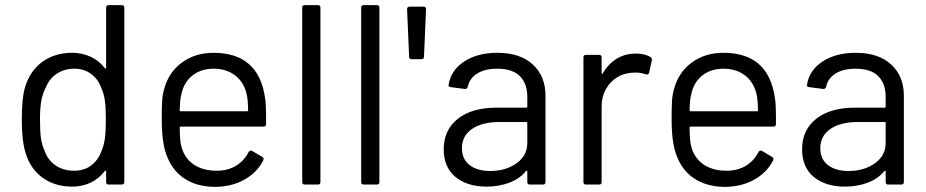

<svg xmlns="http://www.w3.org/2000/svg" viewBox="-20 -720 3614 749"><path d="M79 -126Q65 -173 65 -253Q65 -337 77 -377Q95 -441 143.5 -477.5Q192 -514 262 -514Q301 -514 334 -498.5Q367 -483 389 -454Q391 -452 392.5 -452.5Q394 -453 394 -455V-690Q394 -700 404 -700H455Q465 -700 465 -690V-10Q465 0 455 0H404Q394 0 394 -10V-52Q394 -54 392.5 -54.5Q391 -55 389 -53Q367 -24 334.5 -8Q302 8 262 8Q193 8 145 -27.5Q97 -63 79 -126ZM154 -132Q166 -96 196.5 -75Q227 -54 269 -54Q308 -54 335.5 -74.5Q363 -95 376 -131Q385 -152 389 -179Q393 -206 393 -253Q393 -301 389 -328.5Q385 -356 375 -377Q363 -411 335.5 -431.5Q308 -452 270 -452Q231 -452 201.5 -432.5Q172 -413 159 -379Q147 -357 141.5 -329Q136 -301 136 -253Q136 -206 140 -179.5Q144 -153 154 -132Z M629 -117Q611 -165 611 -255Q611 -301 612.5 -326Q614 -351 620 -371Q637 -437 689 -475.5Q741 -514 813 -514Q989 -514 1014 -338Q1018 -313 1018 -268V-236Q1018 -226 1008 -226H685Q681 -226 681 -222Q682 -168 687 -151Q698 -105 734 -79.5Q770 -54 826 -54Q868 -54 900 -73Q932 -92 950 -127Q956 -136 964 -131L1003 -108Q1011 -103 1007 -94Q982 -46 932 -18.5Q882 9 817 9Q746 8 698 -24.5Q650 -57 629 -117ZM685 -286H944Q948 -286 948 -290Q947 -334 942 -354Q931 -400 897 -426Q863 -452 813 -452Q765 -452 732 -426.5Q699 -401 689 -358Q682 -335 681 -290Q681 -286 685 -286Z M1159 -10V-690Q1159 -700 1169 -700H1220Q1230 -700 1230 -690V-10Q1230 0 1220 0H1169Q1159 0 1159 -10Z M1389 -10V-690Q1389 -700 1399 -700H1450Q1460 -700 1460 -690V-10Q1460 0 1450 0H1399Q1389 0 1389 -10Z M1576 -499 1568 -684Q1568 -694 1578 -694H1632Q1642 -694 1642 -684L1634 -499Q1634 -489 1624 -489H1586Q1576 -489 1576 -499Z M1711 -138Q1711 -213 1766 -256.5Q1821 -300 1917 -300H2033Q2037 -300 2037 -304V-342Q2037 -394 2008 -423Q1979 -452 1920 -452Q1872 -452 1842 -433.5Q1812 -415 1805 -382Q1802 -372 1793 -373L1739 -380Q1728 -382 1730 -388Q1738 -445 1790 -479.5Q1842 -514 1920 -514Q2009 -514 2058.5 -468.5Q2108 -423 2108 -346V-10Q2108 0 2098 0H2047Q2037 0 2037 -10V-51Q2037 -53 2035.5 -54Q2034 -55 2032 -53Q2008 -23 1967.5 -7.5Q1927 8 1878 8Q1803 8 1757 -29.5Q1711 -67 1711 -138ZM1892 -53Q1953 -53 1995 -83Q2037 -113 2037 -162V-240Q2037 -244 2033 -244H1928Q1861 -244 1821.5 -217Q1782 -190 1782 -142Q1782 -99 1812 -76Q1842 -53 1892 -53Z M2256 -10V-496Q2256 -506 2266 -506H2317Q2327 -506 2327 -496V-435Q2327 -432 2328.5 -431.5Q2330 -431 2331 -433Q2352 -470 2385 -490.5Q2418 -511 2460 -511Q2494 -511 2517 -498Q2524 -494 2523 -485L2512 -436Q2509 -427 2499 -430Q2480 -437 2460 -437Q2419 -437 2390 -420Q2361 -403 2344 -373Q2327 -343 2327 -305V-10Q2327 0 2317 0H2266Q2256 0 2256 -10Z M2618 -117Q2600 -165 2600 -255Q2600 -301 2601.5 -326Q2603 -351 2609 -371Q2626 -437 2678 -475.5Q2730 -514 2802 -514Q2978 -514 3003 -338Q3007 -313 3007 -268V-236Q3007 -226 2997 -226H2674Q2670 -226 2670 -222Q2671 -168 2676 -151Q2687 -105 2723 -79.5Q2759 -54 2815 -54Q2857 -54 2889 -73Q2921 -92 2939 -127Q2945 -136 2953 -131L2992 -108Q3000 -103 2996 -94Q2971 -46 2921 -18.5Q2871 9 2806 9Q2735 8 2687 -24.5Q2639 -57 2618 -117ZM2674 -286H2933Q2937 -286 2937 -290Q2936 -334 2931 -354Q2920 -400 2886 -426Q2852 -452 2802 -452Q2754 -452 2721 -426.5Q2688 -401 2678 -358Q2671 -335 2670 -290Q2670 -286 2674 -286Z M3109 -138Q3109 -213 3164 -256.5Q3219 -300 3315 -300H3431Q3435 -300 3435 -304V-342Q3435 -394 3406 -423Q3377 -452 3318 -452Q3270 -452 3240 -433.5Q3210 -415 3203 -382Q3200 -372 3191 -373L3137 -380Q3126 -382 3128 -388Q3136 -445 3188 -479.5Q3240 -514 3318 -514Q3407 -514 3456.5 -468.5Q3506 -423 3506 -346V-10Q3506 0 3496 0H3445Q3435 0 3435 -10V-51Q3435 -53 3433.5 -54Q3432 -55 3430 -53Q3406 -23 3365.5 -7.5Q3325 8 3276 8Q3201 8 3155 -29.5Q3109 -67 3109 -138ZM3290 -53Q3351 -53 3393 -83Q3435 -113 3435 -162V-240Q3435 -244 3431 -244H3326Q3259 -244 3219.5 -217Q3180 -190 3180 -142Q3180 -99 3210 -76Q3240 -53 3290 -53Z"/></svg>

Font: Barlow GEO
Style: Regular
Weight: 400
Designer: Jeremy Tribby
Foundry: Tribby Type
Version: Version 1.408